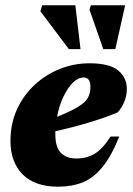

<svg xmlns="http://www.w3.org/2000/svg" viewBox="-20 -690 501 725"><path d="M430.5 -174.5Q400.5 -100 366.5 -58.8Q332.5 -17.5 291.8 -1.2Q251 15 199.5 15Q111.5 15 65.5 -31.5Q19.5 -78 19.5 -157.5Q19.5 -223.5 44.2 -277.2Q69 -331 111.2 -370Q153.5 -409 206.8 -430Q260 -451 317.5 -451Q394.5 -451 426.8 -423.5Q459 -396 459 -354.5Q459 -330 449.8 -306.8Q440.5 -283.5 425 -266Q376.5 -245.5 314.8 -227Q253 -208.5 189 -194.5Q189 -188.5 189 -182.5Q189 -133.5 210.2 -112.5Q231.5 -91.5 267.5 -91.5Q307.5 -91.5 337.5 -109.5Q367.5 -127.5 397.5 -174.5ZM295.5 -397.5Q275.5 -397.5 255.5 -378Q235.5 -358.5 219.5 -325Q203.5 -291.5 195.5 -249Q248 -270 275.2 -286.8Q302.5 -303.5 312 -321Q321.5 -338.5 321.5 -362Q321.5 -397.5 295.5 -397.5ZM284 -504.5H240L132.5 -647.5L139.5 -670H264.5ZM415.5 -504.5H370L318 -653.5L323 -670H452.5Z"/></svg>

Font: Newsreader 16pt ExtraBold
Style: Italic
Weight: 800
Italic angle: -17°
Designer: Hugues Gentile
Foundry: Production Type
Version: Version 1.003; ttfautohint (v1.8.3)